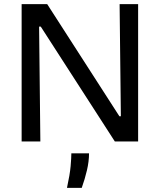

<svg xmlns="http://www.w3.org/2000/svg" viewBox="-20 -680 768 923"><path d="M84 0V-660H207L554 -121H561L555 -660H644V0H532L176 -552H168L174 0ZM302 223Q316 159 319.5 119Q323 79 323 57H408Q408 96 398 138.5Q388 181 373 223Z"/></svg>

Font: Bricolage Grotesque 18pt
Style: Regular
Weight: 400
Version: Version 1.001;gftools[0.9.33.dev8+g029e19f]